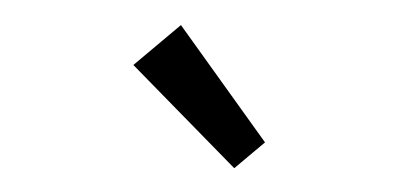

<svg xmlns="http://www.w3.org/2000/svg" viewBox="-32 -1022 809 380"><g transform="rotate(5 372.5 -831.5)"><path d="M314 -967.8 500 -751 443.8 -694.8 227.1 -880.9Z"/></g></svg>

Font: Sinkin Sans 600 SemiBold
Style: Regular
Weight: 600
Designer: Keith Bates
Foundry: K-Type
Version: Sinkin Sans (version 1.0)  by Keith Bates   •   © 2014   www